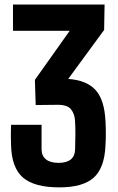

<svg xmlns="http://www.w3.org/2000/svg" viewBox="-20 -820 522 850"><path d="M242.5 9.5Q132 9.5 81.8 -33.8Q31.5 -77 29 -177Q28.5 -196 28.2 -208.5Q28 -221 28.2 -234Q28.5 -247 29 -267.5H164V-159.5Q164 -130.5 183.2 -114.8Q202.5 -99 239 -99Q275.5 -99 293.8 -114.5Q312 -130 312.5 -159Q313.5 -197 313.8 -227.5Q314 -258 312 -286.5Q310.5 -316 294 -336.5Q277.5 -357 231.5 -356L138 -355L134.5 -466.5L288.5 -683.5H37.5V-800H443L441 -687.5L282 -470.5Q363 -465 402.8 -421.8Q442.5 -378.5 447 -283Q448 -269.5 448.2 -256Q448.5 -242.5 448.5 -229.5Q448.5 -216.5 448.2 -203.5Q448 -190.5 447 -177Q443 -77 395.2 -33.8Q347.5 9.5 242.5 9.5Z"/></svg>

Font: Big Shoulders Text Thin ExtraBold
Style: Regular
Weight: 800
Version: Version 2.002